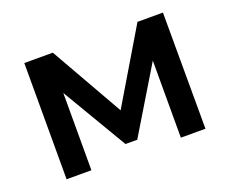

<svg xmlns="http://www.w3.org/2000/svg" viewBox="-93 -681 991 829"><g transform="rotate(-20 403.0 -267.0)"><path d="M609 0V-354L429 -56H375L198 -355V0H84V-534H215L405 -200L604 -534H721L722 0Z"/></g></svg>

Font: Montserrat Alternates SemiBold
Style: Regular
Weight: 600
Designer: Julieta Ulanovsky
Foundry: Julieta Ulanovsky
Version: Version 7.200